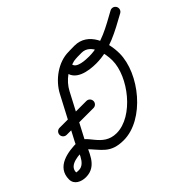

<svg xmlns="http://www.w3.org/2000/svg" viewBox="-112 -849 1149 1149"><g transform="rotate(-45 463.0 -274.5)"><path d="M144 -264.6C143.9 -248.1 157.3 -234.6 173.8 -234.5C249.6 -234.1 325.4 -234.1 401.2 -234.5C417.7 -234.6 431.1 -248.1 431 -264.6C430.9 -281.2 417.4 -294.6 400.8 -294.5C325.3 -294.1 249.7 -294.1 174.2 -294.5C157.6 -294.6 144.1 -281.2 144 -264.6ZM534 -578C534 -578 534 -578 534 -578C444.8 -578 358.5 -512.4 318.6 -436.3C271.8 -347.4 225.1 -258.5 178.3 -169.6C155.1 -125.3 135.8 -33.4 76.6 -33.4C66.9 -33.4 55.3 -34 55.3 -35.9C55.3 -97.7 146.3 -98.2 189.5 -98.2C190.3 -98.2 190.4 -97.1 193.7 -93.8C259.9 -26.7 280.2 30 393 30C568.7 30 742.8 -186.2 742.8 -355.7C742.8 -452 700.4 -578.9 584.5 -578.9C537.4 -578.9 434.8 -581.8 434.8 -513C434.8 -426.7 535.2 -411.2 601.6 -411.2C719.5 -411.2 815.6 -468.3 915.2 -522.6C929.8 -530.5 935.1 -548.7 927.2 -563.3C919.3 -577.8 901.1 -583.2 886.5 -575.3C796.5 -526.2 708.1 -471.2 601.6 -471.2C575 -471.2 494.8 -473 494.8 -513C494.8 -514.5 494.2 -510 493.3 -508.8C493.2 -508.6 493.1 -508.5 493 -508.3C493.4 -508.3 515.2 -515.4 518.1 -515.8C540 -519.1 562.5 -518.9 584.5 -518.9C661.8 -518.9 682.8 -415.5 682.8 -355.7C682.8 -219.7 535.3 -30 393 -30C271.8 -30 260.6 -158.3 189.5 -158.3C107.4 -158.3 -4.7 -141.5 -4.7 -35.9C-4.7 8.4 38.7 26.6 76.6 26.6C175 26.6 195.1 -72.5 231.5 -141.7C278.2 -230.6 324.9 -319.5 371.7 -408.4C401.2 -464.6 467.2 -518 534 -518C550.6 -518 564 -531.4 564 -548C564 -564.6 550.6 -578 534 -578Z"/></g></svg>

Font: FRB American Cursive
Style: Bold Italic
Weight: 700
Italic angle: -25°
Version: Version 2.0;Modular Font Editor K font №1